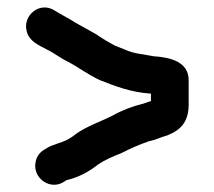

<svg xmlns="http://www.w3.org/2000/svg" viewBox="-20 -508 579 519"><path d="M155 -18 160 -21C194 -29 222 -45 246 -64C264 -76 287 -86 308 -94C331 -106 356 -117 382 -126C402 -130 414 -137 432 -142C468 -156 490 -178 490 -226V-291C490 -341 441 -353 395 -356C370 -361 341 -363 320 -373L290 -385C273 -394 258 -403 242 -414C224 -425 204 -435 185 -446C167 -458 144 -469 127 -480C87 -505 41 -466 52 -424C59 -396 83 -387 107 -374C126 -365 143 -351 162 -342C193 -326 219 -305 251 -291C292 -275 332 -259 386 -255H388V-235C381 -233 375 -230 368 -228C339 -221 310 -210 285 -196C250 -178 216 -168 184 -145C177 -139 170 -135 165 -132C146 -121 121 -118 104 -106C89 -98 79 -87 76 -69C68 -26 117 9 155 -18Z"/></svg>

Font: Electronic
Style: UltBlk
Weight: 500
Version: Version 1.011